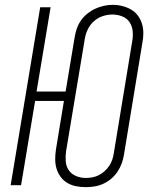

<svg xmlns="http://www.w3.org/2000/svg" viewBox="-20 -765 640 793"><path d="M334 8Q313 8 293.5 4Q274 0 258 -9.5Q242 -19 230.5 -34.5Q219 -50 213.5 -68.5Q208 -87 208 -107Q208 -127 211 -147L244 -348H125L67 0H24L146 -735H189L131 -387H251L288 -609Q291 -628 297 -646Q303 -664 314 -680Q325 -696 340.5 -708.5Q356 -721 373.5 -729Q391 -737 409 -741Q427 -745 446 -745Q466 -745 485.5 -740Q505 -735 521.5 -725.5Q538 -716 549.5 -700.5Q561 -685 566.5 -666.5Q572 -648 572 -628Q572 -608 568 -588L492 -126Q489 -107 482.5 -89.5Q476 -72 465 -55.5Q454 -39 439 -26.5Q424 -14 406.5 -6Q389 2 370.5 5Q352 8 334 8ZM334 -30Q334 -30 334 -30Q334 -30 334 -30Q348 -30 361.5 -32.5Q375 -35 388 -41.5Q401 -48 412 -58Q423 -68 431 -80Q439 -92 443.5 -105Q448 -118 450 -132L526 -594Q530 -615 528 -636Q526 -657 515 -673.5Q504 -690 484.5 -697.5Q465 -705 444 -705Q423 -705 403 -698Q383 -691 367 -676.5Q351 -662 342 -642.5Q333 -623 330 -603L253 -141Q250 -120 251.5 -99Q253 -78 264 -62Q275 -46 294 -38Q313 -30 334 -30Z"/></svg>

Font: Iosevka Curly XLtEx
Style: Italic
Weight: 200
Width: 7
Italic angle: -9°
Monospace: yes
Designer: Belleve Invis
Foundry: Belleve Invis
Version: Version 11.1.0; ttfautohint (v1.8.3)